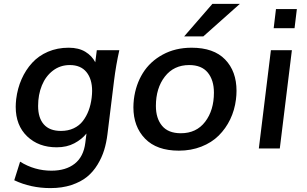

<svg xmlns="http://www.w3.org/2000/svg" viewBox="-20 -757 1565 979"><path d="M237.3 202.1Q137.2 202.1 52.7 162.1L82.5 67.4Q156.2 113.3 242.2 113.3Q315.9 113.3 361.1 77.6Q406.2 42 415 -28.8L420.9 -76.2Q397.5 -46.9 359.1 -26.4Q320.8 -5.9 269 -5.9Q176.8 -5.9 118.4 -61.8Q60.1 -117.7 60.1 -212.4Q60.1 -228.5 62.5 -251.5Q69.3 -306.6 90.1 -353.5Q110.8 -400.4 143.8 -436.5Q176.8 -472.7 224.6 -493.2Q272.5 -513.7 330.1 -513.7Q381.3 -513.7 415.3 -492.9Q449.2 -472.2 465.8 -439.5L473.6 -501H588.4Q571.3 -424.8 561.5 -345.7L527.8 -71.8Q522.5 -28.8 511 8.5Q499.5 45.9 477.3 82.5Q455.1 119.1 423.6 144.8Q392.1 170.4 344.5 186.3Q296.9 202.1 237.3 202.1ZM174.3 -216.8Q174.3 -155.8 203.6 -122.6Q232.9 -89.4 291 -89.4Q327.1 -89.4 355.7 -102.8Q384.3 -116.2 402.6 -140.1Q420.9 -164.1 431.9 -193.4Q442.9 -222.7 447.3 -257.8Q449.7 -278.3 449.7 -293.5Q449.7 -354 420.7 -389.6Q391.6 -425.3 335.9 -425.3Q287.1 -425.3 250 -397Q212.9 -368.7 193.6 -321.5Q174.3 -274.4 174.3 -216.8Z M1070.8 -284.7Q1070.8 -348.6 1039.3 -387Q1007.8 -425.3 944.8 -425.3Q866.2 -425.3 820.6 -366.5Q774.9 -307.6 774.9 -216.8Q774.9 -153.3 806.4 -115.5Q837.9 -77.6 902.3 -77.6Q981.4 -77.6 1026.1 -136.2Q1070.8 -194.8 1070.8 -284.7ZM892.1 11.2Q779.3 11.2 719.7 -50Q660.2 -111.3 660.2 -210Q660.2 -227.5 662.6 -250.5Q671.9 -325.7 708.5 -384.5Q745.1 -443.4 809.6 -478.5Q874 -513.7 957 -513.7Q1069.8 -513.7 1127.9 -453.6Q1186 -393.6 1186 -293.9Q1186 -272.5 1183.1 -249.5Q1176.3 -195.3 1153.8 -148.4Q1131.3 -101.6 1095.2 -65.7Q1059.1 -29.8 1006.6 -9.3Q954.1 11.2 892.1 11.2ZM918.9 -571.3 1063 -737.3H1203.1L1016.6 -571.3Z M1299.8 0 1361.3 -501H1468.3L1406.7 0ZM1375.5 -613.3 1387.2 -710.9H1493.7L1481.9 -613.3Z"/></svg>

Font: Muli
Style: Semi-BoldItalic
Weight: 600
Italic angle: -7°
Designer: Vernon Adams
Foundry: newtypography
Version: Version 2.0; ttfautohint (v1.00rc1.2-2d82) -l 8 -r 50 -G 200